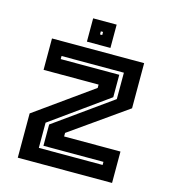

<svg xmlns="http://www.w3.org/2000/svg" viewBox="-102 -753 739 836"><g transform="rotate(15 267.5 -335.5)"><path d="M132.5 -65H420V-79H149.5V-175L405.5 -358V-477H124.5V-463H388.5V-362L132.5 -178.5ZM55 0V-199.5L312.5 -383.5V-398.5H64.5V-540H480V-336.5L226 -157.5V-141.5H480V0ZM215 -566V-671H321V-566ZM262 -611H272V-625H262Z"/></g></svg>

Font: Tourney Thin
Style: Bold
Weight: 700
Version: Version 1.015